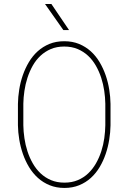

<svg xmlns="http://www.w3.org/2000/svg" viewBox="-20 -926 640 956"><path d="M530.3 -302.2Q529.8 -267.6 523.9 -231Q518.1 -194.3 506.3 -159.7Q494.6 -125 476.3 -94.2Q458 -63.5 432.6 -40.3Q407.2 -17.1 374.3 -3.7Q341.3 9.8 300.8 9.8Q260.3 9.8 227.3 -3.7Q194.3 -17.1 168.7 -40.3Q143.1 -63.5 124.5 -94.2Q106 -125 94 -159.7Q82 -194.3 75.9 -231Q69.8 -267.6 69.3 -302.2V-408.7Q69.8 -443.4 75.7 -480Q81.5 -516.6 93.5 -551.3Q105.5 -585.9 123.8 -616.7Q142.1 -647.5 167.7 -670.7Q193.4 -693.8 226.1 -707.3Q258.8 -720.7 299.8 -720.7Q340.8 -720.7 373.5 -707.3Q406.2 -693.8 431.9 -670.7Q457.5 -647.5 475.8 -616.7Q494.1 -585.9 506.1 -551.3Q518.1 -516.6 523.9 -480Q529.8 -443.4 530.3 -408.7ZM504.4 -409.7Q503.9 -440.9 499 -474.1Q494.1 -507.3 483.9 -538.8Q473.6 -570.3 457.5 -598.6Q441.4 -627 418.7 -648.2Q396 -669.4 366.5 -681.9Q336.9 -694.3 299.8 -694.3Q262.7 -694.3 233.4 -681.9Q204.1 -669.4 181.4 -648.2Q158.7 -627 142.8 -598.6Q127 -570.3 116.7 -538.6Q106.4 -506.8 101.6 -473.6Q96.7 -440.4 96.2 -409.7V-302.2Q96.7 -271 101.6 -237.8Q106.4 -204.6 116.7 -172.9Q127 -141.1 143.1 -112.8Q159.2 -84.5 181.9 -63Q204.6 -41.5 234.1 -29.1Q263.7 -16.6 300.8 -16.6Q337.9 -16.6 367.4 -29.1Q397 -41.5 419.4 -63Q441.9 -84.5 458 -112.8Q474.1 -141.1 484.4 -172.9Q494.6 -204.6 499.3 -237.8Q503.9 -271 504.4 -302.2ZM323.7 -776.4H295.4L204.1 -906.2H235.8Z"/></svg>

Font: Roboto Mono Thin
Style: Regular
Weight: 250
Designer: Google
Version: Version 2.000985; 2015; ttfautohint (v1.3)